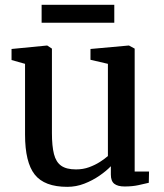

<svg xmlns="http://www.w3.org/2000/svg" viewBox="-20 -750 666 782"><path d="M487.5 9.5Q459.5 9.5 445.5 -1.5Q431.5 -12.5 431.5 -39V-73Q413.5 -54 385.2 -34.5Q357 -15 323.5 -2Q290 11 254 11Q161 11 121.5 -39Q82 -89 82 -202V-490L27 -505.5V-550.5L170.5 -564.5H172.5L191.5 -552V-208Q191.5 -155 199.8 -122.5Q208 -90 229.2 -75Q250.5 -60 289.5 -60Q318.5 -60 343 -69Q367.5 -78 387 -90.5Q406.5 -103 419.5 -114.5V-490L348.5 -506.5V-550.5L503 -564.5H505.5L528.5 -552V-51.5H587L586 -5.5Q569 -1.5 544.2 4Q519.5 9.5 487.5 9.5ZM445.5 -730.5V-657.5H149.5V-730.5Z"/></svg>

Font: Merriweather 24pt Medium
Style: Regular
Weight: 500
Designer: Eben Sorkin
Foundry: Eben Sorkin
Version: Version 2.100